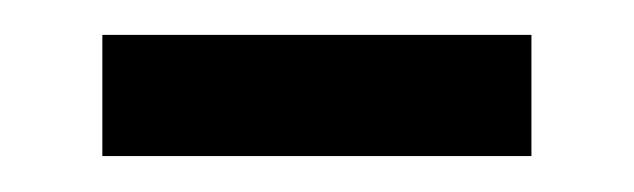

<svg xmlns="http://www.w3.org/2000/svg" viewBox="-20 -343 360 109"><path d="M38.1 -323.2H281.7V-254.4H38.1Z"/></svg>

Font: Lycee Sans
Style: Regular
Weight: 400
Designer: Justin Alvin
Foundry: Alkove Design
Version: Version 1.030